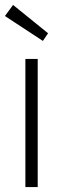

<svg xmlns="http://www.w3.org/2000/svg" viewBox="-28 -759 248 779"><path d="M75 0V-520H125V0ZM146 -593 -8 -694 25 -739 167 -624Z"/></svg>

Font: Lexend ExtraLight
Style: Regular
Weight: 200
Designer: Bonnie Shaver-Troup, Thomas Jockin
Foundry: Lexend
Version: Version 1.007; ttfautohint (v1.8.3)